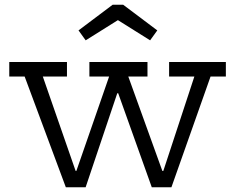

<svg xmlns="http://www.w3.org/2000/svg" viewBox="-20 -796 999 816"><path d="M698.7 -532.5H939.9V-470.6H874.8L708.5 0H625.1L456.5 -472L513.5 -399.6H445.4L502.7 -472L343.9 0H259.8L84.8 -470.6H19.4V-532.5H264.6V-470.6H162L325.6 0L265.7 -69.5H334.8L280.4 0L443.7 -470.6H359.9V-532.5H606.8V-470.6H525.3L695.1 0L633.9 -69.5H702.6L651.2 0L806 -470.6H698.7ZM503.4 -775.9 648.5 -666.8 618 -624.6 481.1 -710.4 344.1 -624.6 313.7 -666.8 458.8 -775.9Z"/></svg>

Font: Hepta Slab ExtraLight
Style: Regular
Weight: 200
Designer: Michael LaGattuta
Foundry: Michael LaGattuta
Version: Version 1.100